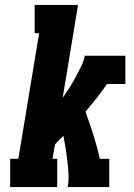

<svg xmlns="http://www.w3.org/2000/svg" viewBox="-20 -755 540 775"><path d="M21 0V-114H54L138 -621H120V-735H295L233 -360Q247 -380 260 -400.5Q273 -421 284.5 -442.5Q296 -464 307 -485.5Q318 -507 322 -530H486V-416H412Q392 -387 370 -359Q348 -331 325 -304Q342 -258 357 -210.5Q372 -163 383 -114H421V0H253Q258 -26 256.5 -52.5Q255 -79 252 -105Q249 -131 245 -156.5Q241 -182 236 -207Q227 -198 218.5 -189.5Q210 -181 202 -172L192 -114H211V0Z"/></svg>

Font: Iosevka Curly Slab HvObl
Style: Regular
Weight: 900
Italic angle: -9°
Monospace: yes
Designer: Belleve Invis
Foundry: Belleve Invis
Version: Version 11.1.0; ttfautohint (v1.8.3)